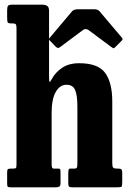

<svg xmlns="http://www.w3.org/2000/svg" viewBox="-20 -800 550 820"><path d="M34 -700H27.5Q15.5 -700 13 -704.5Q10.5 -709 10.5 -725V-755Q10.5 -771 14.5 -775.5Q18.5 -780 33 -780H160Q173 -780 181.2 -775Q189.5 -770 189.5 -753V-477Q189.5 -455 191 -450.8Q192.5 -446.5 201 -462Q216 -490.5 245 -510.2Q274 -530 318.5 -530Q399 -530 429.2 -488.5Q459.5 -447 459.5 -366.5V-102.5Q459.5 -87.5 463.5 -83.8Q467.5 -80 479.5 -80H485.5Q495.5 -80 498.8 -76.2Q502 -72.5 502 -62V-23.5Q502 -6 499.2 -3Q496.5 0 479.5 0H290Q277.5 0 274.5 -3.5Q271.5 -7 271.5 -20V-58.5Q271.5 -67.5 272.5 -73.8Q273.5 -80 281 -80H299Q305 -80 307.8 -83.5Q310.5 -87 310.5 -100.5V-345.5Q310.5 -393.5 300.8 -415.8Q291 -438 264 -438Q235.5 -438 218 -407.2Q200.5 -376.5 200.5 -318V-98.5Q200.5 -80 208 -80H228Q235.5 -80 237 -76.8Q238.5 -73.5 238.5 -60.5V-17Q238.5 -6 233 -3Q227.5 0 217.5 0H26.5Q14.5 0 12.5 -3.2Q10.5 -6.5 10.5 -19V-62Q10.5 -74 13.2 -77Q16 -80 28.5 -80H35.5Q44.5 -80 47.5 -82Q50.5 -84 50.5 -98.5V-679Q50.5 -693 47.2 -696.5Q44 -700 34 -700ZM217.5 -601 195 -624.5Q189 -630 189 -632.2Q189 -634.5 194 -640.5L288 -752Q295 -760.5 314.5 -760.5H382Q398 -760.5 405 -752L501 -638.5Q506.5 -633 499.5 -626L472.5 -599Q467 -593.5 465 -593.8Q463 -594 456.5 -598.5L359 -671Q346 -680.5 334 -671.5L235.5 -598Q227 -591.5 217.5 -601Z"/></svg>

Font: Besley* Condensed
Style: Bold
Weight: 700
Width: 3
Designer: Owen Earl
Foundry: indestructible type*
Version: Version 3.000; ttfautohint (v1.8.3)